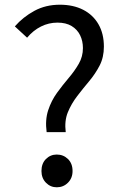

<svg xmlns="http://www.w3.org/2000/svg" viewBox="-20 -782 514 815"><path d="M178 -221Q171 -273 184.5 -314Q198 -355 222 -388Q246 -421 271.5 -451Q297 -481 314.5 -511.5Q332 -542 332 -578Q332 -608 320 -632.5Q308 -657 284 -671.5Q260 -686 224 -686Q187 -686 154 -669.5Q121 -653 95 -622L43 -670Q78 -710 126 -736Q174 -762 234 -762Q291 -762 333 -740.5Q375 -719 398 -679Q421 -639 421 -584Q421 -539 403 -504Q385 -469 359 -438Q333 -407 308 -374.5Q283 -342 268 -305.5Q253 -269 259 -221ZM221 13Q194 13 175 -6.5Q156 -26 156 -56Q156 -88 175 -107Q194 -126 221 -126Q249 -126 268.5 -107Q288 -88 288 -56Q288 -26 268.5 -6.5Q249 13 221 13Z"/></svg>

Font: Noto Sans HK Thin
Style: Regular
Weight: 400
Version: Version 2.004-H2;hotconv 1.0.118;makeotfexe 2.5.65603